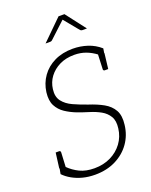

<svg xmlns="http://www.w3.org/2000/svg" viewBox="-168 -1004 862 1099"><g transform="rotate(-20 263.0 -454.0)"><path d="M217 8Q177 8 142.5 -1Q108 -10 79.5 -26Q51 -42 31 -63L38 -101L71 -93Q100 -64 137 -46Q174 -28 226 -28Q281 -28 325 -49.5Q369 -71 397 -109Q425 -147 431 -196Q437 -241 420.5 -268.5Q404 -296 374.5 -312.5Q345 -329 309 -340Q273 -351 238 -364Q202 -378 172 -398Q142 -418 125.5 -449.5Q109 -481 115 -531Q122 -584 151.5 -625.5Q181 -667 229.5 -690.5Q278 -714 341 -714Q387 -714 430 -700Q473 -686 507 -656L502 -625L470 -631Q440 -654 407.5 -666Q375 -678 337 -678Q286 -678 247.5 -659Q209 -640 185 -608Q161 -576 156 -535Q150 -490 171.5 -462Q193 -434 231.5 -416.5Q270 -399 316 -383Q366 -367 403.5 -346Q441 -325 460 -291.5Q479 -258 472 -203Q465 -142 431.5 -94.5Q398 -47 343 -19.5Q288 8 217 8ZM467 -641 504 -628 493 -535H472Q468 -535 465 -538Q462 -541 463 -546ZM72 -83 35 -96 47 -189H68Q72 -189 74.5 -186.5Q77 -184 77 -179ZM206 -795 329 -916H365L458 -795H430Q423 -795 418 -800L344 -890L247 -800Q245 -798 242 -796.5Q239 -795 235 -795Z"/></g></svg>

Font: Aleo ExtraLight
Style: Italic
Weight: 250
Italic angle: -7°
Designer: Alessio Laiso
Foundry: Alessio Laiso
Version: Version 2.001;gftools[0.9.29]